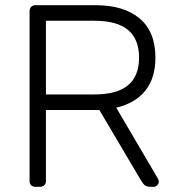

<svg xmlns="http://www.w3.org/2000/svg" viewBox="-20 -720 680 740"><path d="M579 -498Q579 -419 540 -370.5Q501 -322 428 -305L589 -31Q592 -25 592 -20Q592 -12 586 -6Q580 0 572 0H560Q545 0 537.5 -6.5Q530 -13 522 -27L363 -296H157V-22Q157 -12 150.5 -6Q144 0 134 0H116Q106 0 100 -6Q94 -12 94 -22V-677Q94 -687 100 -693.5Q106 -700 116 -700H349Q457 -700 518 -649Q579 -598 579 -498ZM344 -356Q431 -356 473.5 -391.5Q516 -427 516 -498Q516 -569 473.5 -604.5Q431 -640 344 -640H157V-356Z"/></svg>

Font: Rubik
Style: Regular
Weight: 300
Designer: Hubert & Fischer
Foundry: Hubert & Fischer
Version: Version 1.100